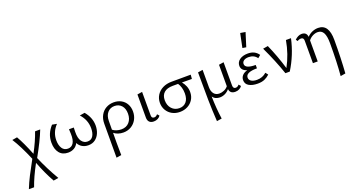

<svg xmlns="http://www.w3.org/2000/svg" viewBox="-58 -1493 4715 2564"><g transform="rotate(-20 2299.5 -211.0)"><path d="M371 289Q291 146 231 -14Q138 158 95 284H21Q53 203 96.5 117.5Q140 32 203 -82Q116 -288 38 -409L109 -421Q171 -313 240 -139Q320 -288 363 -414H436Q380 -270 267 -69Q342 108 442 277Z M1150 -211Q1150 -153 1129.5 -104Q1109 -55 1068.5 -25Q1028 5 970 5Q921 5 883.5 -17Q846 -39 826 -79Q805 -37 768 -16Q731 5 683 5Q603 5 559.5 -49.5Q516 -104 516 -196Q516 -261 538.5 -315.5Q561 -370 606 -420L672 -408Q588 -319 588 -204Q588 -134 616 -90Q644 -46 698 -46Q750 -46 777 -89Q804 -132 801 -219L798 -285H866L864 -223Q862 -133 894 -89.5Q926 -46 977 -46Q1030 -46 1055.5 -87.5Q1081 -129 1081 -196Q1081 -317 997 -408L1069 -420Q1150 -323 1150 -211Z M1683 -216Q1683 -154 1655.5 -103.5Q1628 -53 1579 -24Q1530 5 1469 5Q1429 5 1394.5 -6.5Q1360 -18 1335 -39L1334 98Q1334 152 1336 278L1265 289Q1266 125 1266 -193Q1266 -261 1294 -312.5Q1322 -364 1371 -391.5Q1420 -419 1481 -419Q1540 -419 1586 -393.5Q1632 -368 1657.5 -322Q1683 -276 1683 -216ZM1610 -212Q1610 -285 1572.5 -327Q1535 -369 1473 -369Q1412 -369 1374 -325Q1336 -281 1336 -206L1335 -83Q1357 -65 1390 -54.5Q1423 -44 1457 -44Q1528 -44 1569 -90.5Q1610 -137 1610 -212Z M1816 -80V-409L1886 -420V-91Q1884 -44 1922 -44Q1951 -44 1971 -71L1996 -43Q1982 -21 1956.5 -8Q1931 5 1900 5Q1859 5 1837.5 -17Q1816 -39 1816 -80Z M2570 -355Q2523 -356 2429 -356Q2455 -326 2472 -286Q2489 -246 2489 -199Q2489 -139 2460 -92.5Q2431 -46 2381.5 -20.5Q2332 5 2272 5Q2211 5 2162.5 -21.5Q2114 -48 2086.5 -95Q2059 -142 2059 -199Q2059 -260 2090 -309Q2121 -358 2176 -385.5Q2231 -413 2302 -413L2575 -414ZM2374 -356H2298Q2217 -356 2174.5 -318.5Q2132 -281 2132 -211Q2132 -137 2174 -91Q2216 -45 2282 -45Q2343 -45 2379.5 -86.5Q2416 -128 2416 -207Q2416 -252 2404.5 -290.5Q2393 -329 2374 -356Z M3154 -43Q3140 -21 3114.5 -8Q3089 5 3058 5Q2985 5 2976 -62Q2948 -29 2912.5 -12Q2877 5 2839 5Q2808 5 2781.5 -7Q2755 -19 2738 -44Q2741 123 2763 278L2692 289Q2682 134 2679.5 -21Q2677 -176 2677 -409L2746 -420V-174Q2746 -114 2773.5 -80Q2801 -46 2851 -46Q2883 -46 2917.5 -60.5Q2952 -75 2975 -104V-409L3044 -420V-91Q3044 -44 3080 -44Q3110 -44 3129 -71Z M3397 -504 3345 -512 3386 -711 3458 -699ZM3548 -61Q3515 -30 3475 -12.5Q3435 5 3377 5Q3301 5 3254 -22.5Q3207 -50 3207 -104Q3207 -143 3232 -171Q3257 -199 3305 -212Q3225 -235 3225 -302Q3225 -354 3269.5 -386.5Q3314 -419 3387 -419Q3438 -419 3474.5 -400.5Q3511 -382 3537 -345L3498 -312Q3457 -370 3380 -370Q3337 -370 3312 -352.5Q3287 -335 3287 -306Q3287 -239 3435 -239V-191Q3275 -191 3275 -116Q3275 -84 3304 -65Q3333 -46 3385 -46Q3464 -46 3520 -97Z M4000 -414Q3951 -191 3832 0H3770Q3703 -197 3602 -409L3673 -421Q3750 -247 3806 -60Q3895 -224 3928 -414Z M4536 -194Q4536 69 4521 277L4450 289Q4467 102 4467 -172Q4467 -274 4441 -321Q4415 -368 4361 -368Q4324 -368 4288 -349Q4252 -330 4229 -299V0H4161V-318Q4161 -364 4124 -364Q4094 -364 4071 -347L4053 -372Q4073 -393 4099 -406Q4125 -419 4151 -419Q4221 -419 4228 -350Q4260 -384 4301 -401.5Q4342 -419 4385 -419Q4536 -419 4536 -194Z"/></g></svg>

Font: Ysabeau Infant
Style: Regular
Weight: 400
Designer: Christian Thalmann (Catharsis Fonts)
Version: Version 0.003